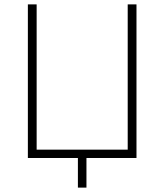

<svg xmlns="http://www.w3.org/2000/svg" viewBox="-20 -720 749 875"><path d="M602 -700H562V-38H147V-700H107V0H335V135H374V0H602Z"/></svg>

Font: Fixel Display ExtraLight
Style: Regular
Weight: 200
Designer: AlfaBravo + MacPaw
Foundry: Kyrylo Tkachov, Marchela Mozhyna, Serhii Makarenko, Maria Weinstein, Zakhar Kryvoshyya
Version: Version 1.211